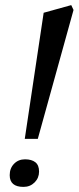

<svg xmlns="http://www.w3.org/2000/svg" viewBox="-20 -723 308 752"><path d="M128 -179H77L151 -673L259 -703L268 -684ZM72 9Q18 9 18 -37Q18 -64 35 -81.5Q52 -99 78 -99Q104 -99 118.5 -87.5Q133 -76 133 -51Q133 -26 115.5 -8.5Q98 9 72 9Z"/></svg>

Font: Poly
Style: Italic
Weight: 400
Italic angle: -10°
Designer: Nicolas Silva
Foundry: Jose Nicolas Silva Schwarzenberg
Version: Version 1.003